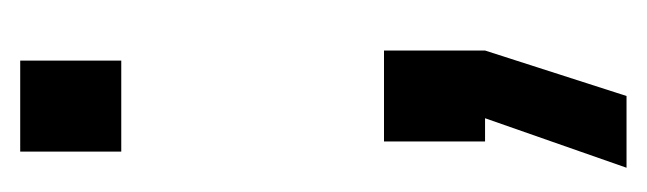

<svg xmlns="http://www.w3.org/2000/svg" viewBox="-245 -255 640 190"><g transform="rotate(-90 75.0 -160.0)"><path d="M30 0V-100H120V0L75 140H4L53 0ZM20 -360V-460H110V-360Z"/></g></svg>

Font: Tektur Condensed
Style: Regular
Weight: 400
Width: 3
Designer: Adam Jagosz
Foundry: Adam Jagosz
Version: Version 1.005;gftools[0.9.30]